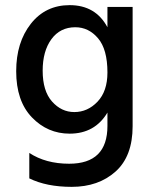

<svg xmlns="http://www.w3.org/2000/svg" viewBox="-20 -534 599 747"><path d="M496 -43Q496 74 429.5 133.5Q363 193 259 193Q161 193 94 160V61Q158 103 249 103Q398 103 398 -44V-96Q349 -14 251 -14Q165 -14 104 -77.5Q43 -141 43 -257Q43 -369 100 -441.5Q157 -514 251 -514Q352 -514 398 -428V-507H496ZM146 -259Q146 -180 182.5 -139Q219 -98 269 -98Q321 -98 359.5 -138.5Q398 -179 398 -252Q398 -342 361.5 -385Q325 -428 273 -428Q214 -428 180 -381.5Q146 -335 146 -259Z"/></svg>

Font: Hind Siliguri Medium
Style: Regular
Weight: 500
Designer: Jyotish Sonowal
Foundry: Indian Type Foundry
Version: Version 1.001;PS 1.0;hotconv 1.0.86;makeotf.lib2.5.63406; tt